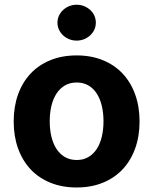

<svg xmlns="http://www.w3.org/2000/svg" viewBox="-20 -789 654 819"><path d="M38.4 -270.6Q38.4 -334.2 57 -386Q75.6 -437.9 110.4 -475Q145.2 -512.1 195 -532.3Q244.7 -552.6 306.8 -552.6Q369 -552.6 418.7 -532.3Q468.4 -512.1 503.2 -475Q538 -437.9 556.6 -386Q575.3 -334.2 575.3 -270.6Q575.3 -207.7 556.6 -155.9Q538 -104 503.2 -66.9Q468.4 -29.8 418.7 -9.6Q369 10.7 306.8 10.7Q244.7 10.7 195 -9.6Q145.2 -29.8 110.4 -66.9Q75.6 -104 57 -155.9Q38.4 -207.7 38.4 -270.6ZM307.5 -106.5Q335.6 -106.5 356.9 -119Q378.2 -131.4 392.6 -153.4Q407 -175.4 414.2 -205.8Q421.5 -236.2 421.5 -271.7Q421.5 -307.5 414.2 -337.7Q407 -367.9 392.6 -390.1Q378.2 -412.3 356.9 -424.7Q335.6 -437.1 307.5 -437.1Q278.8 -437.1 257.3 -424.7Q235.8 -412.3 221.2 -390.1Q206.7 -367.9 199.4 -337.7Q192.1 -307.5 192.1 -271.7Q192.1 -236.2 199.4 -205.8Q206.7 -175.4 221.2 -153.4Q235.8 -131.4 257.3 -119Q278.8 -106.5 307.5 -106.5ZM225.1 -692.5Q225.1 -708.1 231.5 -722.1Q237.9 -736.2 249.1 -746.4Q260.3 -756.7 275.2 -762.8Q290.1 -768.8 306.8 -768.8Q323.9 -768.8 338.8 -762.8Q353.7 -756.7 364.9 -746.4Q376.1 -736.2 382.5 -722.1Q388.8 -708.1 388.8 -692.5Q388.8 -676.5 382.5 -662.6Q376.1 -648.8 364.9 -638.3Q353.7 -627.8 338.8 -621.8Q323.9 -615.8 306.8 -615.8Q290.1 -615.8 275.2 -621.8Q260.3 -627.8 249.1 -638.3Q237.9 -648.8 231.5 -662.6Q225.1 -676.5 225.1 -692.5Z"/></svg>

Font: Cannonade
Style: Bold
Weight: 700
Designer: Rasmus Andersson
Foundry: rsms
Version: Version 3.012;git-f93a4a705